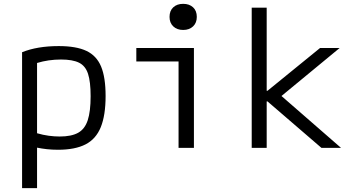

<svg xmlns="http://www.w3.org/2000/svg" viewBox="-20 -770 1840 1000"><path d="M95 -498Q174 -530 286 -530Q377 -530 430 -505Q483 -480 506.5 -423.5Q530 -367 530 -270Q530 -170 505 -108Q480 -46 425.5 -18Q371 10 282 10Q252 10 224.5 7Q197 4 173 -1V210H95ZM173 -76Q204 -67 233.5 -63Q263 -59 291 -59Q352 -59 387 -78.5Q422 -98 437 -144Q452 -190 452 -269Q452 -344 438.5 -385.5Q425 -427 391.5 -443.5Q358 -460 298 -460Q232 -460 173 -442Z M910 0V-450H690V-520H990V0ZM934 -614Q902 -614 882.5 -632.5Q863 -651 863 -682Q863 -714 882.5 -732Q902 -750 934 -750Q966 -750 985.5 -732Q1005 -714 1005 -682Q1005 -651 985.5 -632.5Q966 -614 934 -614Z M1291 0V-730H1369V-297H1373L1647 -520H1749L1446 -270L1756 0H1654L1373 -242H1369V0Z"/></svg>

Font: M PLUS Code Latin 60
Style: Regular
Weight: 400
Width: 7
Monospace: yes
Designer: Coji Morishita
Foundry: UNDERFOREST DESIGN
Version: Version 1.005; ttfautohint (v1.8.3)